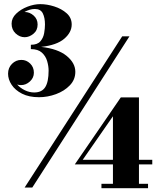

<svg xmlns="http://www.w3.org/2000/svg" viewBox="-20 -830 800 952"><path d="M353.5 -474Q353.5 -435 326.2 -406.8Q299 -378.5 257.5 -363.2Q216 -348 173.5 -348Q123.5 -348 89.2 -365.5Q55 -383 37.5 -409.8Q20 -436.5 20 -464.5Q20 -494 39.5 -513.5Q59 -533 86 -533Q111 -533 129.5 -515Q148 -497 148 -469.5Q148 -444 128.2 -426Q108.5 -408 84 -408Q74.5 -408 65 -411Q80.5 -393.5 103.2 -382.5Q126 -371.5 149.5 -371.5Q187.5 -371.5 204.2 -397.8Q221 -424 221 -480Q221 -502 213.8 -527Q206.5 -552 187.5 -569.2Q168.5 -586.5 133 -586.5V-608Q165.5 -608 180.2 -625.2Q195 -642.5 199 -666Q203 -689.5 203 -708.5Q203 -742 192.2 -763.8Q181.5 -785.5 152.5 -785.5Q128 -785.5 101 -770.5H102.5Q127 -770.5 146.8 -753Q166.5 -735.5 166.5 -708.5Q166.5 -679.5 145.8 -662.5Q125 -645.5 102.5 -645.5Q77.5 -645.5 57.5 -664.2Q37.5 -683 37.5 -712.5Q37.5 -740.5 60.2 -762.2Q83 -784 116 -796.8Q149 -809.5 179.5 -809.5Q213 -809.5 249.2 -798Q285.5 -786.5 310.5 -764.2Q335.5 -742 335.5 -708.5Q335.5 -669.5 298.5 -637.8Q261.5 -606 184 -597.5Q267.5 -588 310.5 -552.8Q353.5 -517.5 353.5 -474ZM586 -650H622L140 100H102ZM714 81.5V103H483V81.5H540V-15H351L579 -347H669V-37.5H735V-15H669V81.5ZM390 -37.5H540V-253.5Z"/></svg>

Font: Bodoni* 06pt Fatface
Style: Regular
Weight: 900
Version: Version 2.3